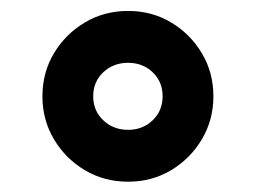

<svg xmlns="http://www.w3.org/2000/svg" viewBox="-20 -413 477 358"><path d="M59.1 -233.4Q59.1 -277.8 80.6 -313.7Q102.1 -349.6 138.2 -371.1Q174.3 -392.6 218.8 -392.6Q263.2 -392.6 299.1 -371.1Q335 -349.6 356.4 -313.7Q377.9 -277.8 377.9 -233.4Q377.9 -189.5 356.4 -153.3Q335 -117.2 299.1 -95.7Q263.2 -74.2 218.8 -74.2Q174.3 -74.2 138.2 -95.7Q102.1 -117.2 80.6 -153.3Q59.1 -189.5 59.1 -233.4ZM153.8 -233.4Q153.8 -206.5 172.6 -188.7Q191.4 -170.9 218.8 -170.9Q246.1 -170.9 264.6 -188.7Q283.2 -206.5 283.2 -233.4Q283.2 -260.7 264.6 -278.3Q246.1 -295.9 218.8 -295.9Q191.4 -295.9 172.6 -278.3Q153.8 -260.7 153.8 -233.4Z"/></svg>

Font: Vazirmatn FD SemiBold
Style: Regular
Weight: 600
Designer: Saber Rastikerdar
Foundry: Saber Rastikerdar
Version: Version 33.001